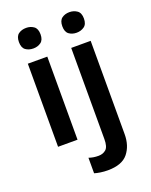

<svg xmlns="http://www.w3.org/2000/svg" viewBox="-178 -845 923 1177"><g transform="rotate(-20 283.5 -256.0)"><path d="M143 -752Q171 -752 192 -737Q213 -722 213 -685Q213 -648 192 -633Q171 -618 143 -618Q113 -618 92.5 -633Q72 -648 72 -685Q72 -722 92.5 -737Q113 -752 143 -752ZM205 -542V0H78V-542ZM355 -685Q355 -722 375.5 -737Q396 -752 425 -752Q453 -752 474.5 -737Q496 -722 496 -685Q496 -648 474.5 -633Q453 -618 425 -618Q396 -618 375.5 -633Q355 -648 355 -685ZM316 240Q292 240 268.5 236.5Q245 233 230 228V127Q245 132 260 134.5Q275 137 293 137Q322 137 341.5 120Q361 103 361 53V-542H488V67Q488 142 448.5 191Q409 240 316 240Z"/></g></svg>

Font: Noto Sans Thai Looped SemiBold
Style: Regular
Weight: 600
Designer: Sasikarn Vongin, Ben Mitchell
Foundry: The Fontpad Ltd
Version: Version 1.001; ttfautohint (v1.8.4.7-5d5b)